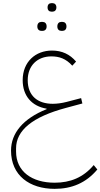

<svg xmlns="http://www.w3.org/2000/svg" viewBox="-20 -895 638 1219"><path d="M370 -699H376C391 -699 402 -708 402 -727C402 -747 391 -756 376 -756H370C355 -756 344 -747 344 -727C344 -708 355 -699 370 -699ZM244 -699H249C265 -699 276 -708 276 -727C276 -747 265 -756 249 -756H244C228 -756 217 -747 217 -727C217 -708 228 -699 244 -699ZM307 -821H313C327 -821 338 -830 338 -848C338 -866 327 -875 313 -875H307C292 -875 282 -866 282 -848C282 -830 292 -821 307 -821ZM327 304C435 304 526 267 598 181L575 153C509 232 426 265 327 265C183 265 82 194 82 67V47C82 -67 186 -153 399 -210L503 -238L495 -272L403 -248C372 -240 342 -236 315 -236C221 -236 156 -285 156 -386C156 -479 218 -537 306 -537C356 -537 398 -523 439 -478L463 -504C424 -550 374 -574 310 -574C206 -574 124 -503 124 -386C124 -287 181 -221 276 -205V-202C127 -142 50 -50 50 61C50 219 168 304 327 304Z"/></svg>

Font: IBM Plex Arabic ExtraLight
Style: Regular
Weight: 200
Designer: Mike Abbink, Paul van der Laan, Pieter van Rosmalen, Wael Morcos, Khajak Apelian
Foundry: Bold Monday
Version: Version 1.0